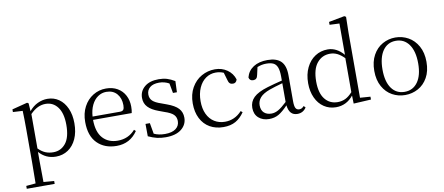

<svg xmlns="http://www.w3.org/2000/svg" viewBox="-85 -1159 4105 1775"><g transform="rotate(-10 1967.0 -271.0)"><path d="M202 -58V30L204 225L303 233V260H41V233L130 225L132 30V-282Q132 -381 129 -456L38 -461V-486L182 -523L195 -515L200 -441Q236 -484 280.5 -505Q325 -526 372 -526Q433 -526 480 -493Q527 -460 553.5 -400Q580 -340 580 -261Q580 -177 552 -115Q524 -53 474 -19.5Q424 14 360 14Q265 14 202 -58ZM343 -30Q414 -30 459 -86Q504 -142 504 -259Q504 -368 461 -425.5Q418 -483 347 -483Q310 -483 275.5 -467Q241 -451 203 -413V-90Q236 -57 269 -43.5Q302 -30 343 -30Z M680 -254Q680 -335 712.5 -396.5Q745 -458 800.5 -492Q856 -526 922 -526Q984 -526 1029.5 -499.5Q1075 -473 1099.5 -426.5Q1124 -380 1124 -321Q1124 -285 1118 -261H755Q756 -146 808 -89Q860 -32 948 -32Q1048 -32 1112 -105L1127 -91Q1056 14 930 14Q817 14 748.5 -54.5Q680 -123 680 -254ZM1055 -346Q1055 -412 1019 -453.5Q983 -495 920 -495Q877 -495 841 -470.5Q805 -446 782.5 -400Q760 -354 756 -292H1013Q1037 -292 1046 -304.5Q1055 -317 1055 -346Z M1227 -24 1226 -140H1267L1285 -38Q1329 -17 1389 -17Q1455 -17 1490 -43.5Q1525 -70 1525 -115Q1525 -152 1501.5 -175.5Q1478 -199 1417 -219L1366 -238Q1302 -261 1269 -295.5Q1236 -330 1236 -382Q1236 -445 1284 -485.5Q1332 -526 1417 -526Q1460 -526 1494.5 -515.5Q1529 -505 1567 -482L1563 -378H1526L1509 -470Q1465 -494 1416 -494Q1359 -494 1329 -469Q1299 -444 1299 -403Q1299 -366 1323 -343Q1347 -320 1402 -302L1451 -284Q1526 -257 1558 -222Q1590 -187 1590 -135Q1590 -70 1538 -28Q1486 14 1390 14Q1345 14 1307.5 5Q1270 -4 1227 -24Z M1689 -250Q1689 -335 1724.5 -397.5Q1760 -460 1818.5 -493Q1877 -526 1945 -526Q2010 -526 2059.5 -491.5Q2109 -457 2127 -399Q2118 -366 2088 -366Q2069 -366 2058 -376Q2047 -386 2042 -408L2021 -480Q1987 -495 1947 -495Q1895 -495 1853.5 -466Q1812 -437 1788 -383Q1764 -329 1764 -258Q1764 -188 1788 -137Q1812 -86 1855.5 -59Q1899 -32 1955 -32Q2047 -32 2113 -104L2129 -91Q2094 -39 2047 -12.5Q2000 14 1933 14Q1860 14 1805 -17.5Q1750 -49 1719.5 -109Q1689 -169 1689 -250Z M2539 -83Q2490 -31 2451 -8.5Q2412 14 2361 14Q2301 14 2262.5 -20Q2224 -54 2224 -114Q2224 -172 2264.5 -211.5Q2305 -251 2399 -279Q2463 -298 2537 -316V-354Q2537 -409 2525 -440Q2513 -471 2488 -483Q2463 -495 2421 -495Q2378 -495 2337 -478L2321 -407Q2317 -385 2306.5 -375Q2296 -365 2278 -365Q2244 -365 2238 -398Q2254 -459 2306 -492.5Q2358 -526 2438 -526Q2523 -526 2564.5 -485Q2606 -444 2606 -354V-111Q2606 -63 2616.5 -44.5Q2627 -26 2650 -26Q2663 -26 2673 -31Q2683 -36 2695 -49L2710 -33Q2680 13 2626 13Q2550 13 2539 -83ZM2413 -253Q2350 -230 2322.5 -198.5Q2295 -167 2295 -126Q2295 -80 2321 -56Q2347 -32 2391 -32Q2423 -32 2455.5 -50.5Q2488 -69 2537 -115V-291Q2460 -270 2413 -253Z M2989 14Q2926 14 2876.5 -19Q2827 -52 2799.5 -112Q2772 -172 2772 -249Q2772 -332 2802.5 -395Q2833 -458 2885.5 -492Q2938 -526 3003 -526Q3087 -526 3153 -449V-743L3061 -747V-774L3209 -802L3224 -793L3221 -643V-34L3318 -27V0L3154 9L3152 -67Q3088 14 2989 14ZM3018 -483Q2943 -483 2895.5 -425Q2848 -367 2848 -251Q2848 -142 2893 -86Q2938 -30 3012 -30Q3052 -30 3085 -46Q3118 -62 3151 -99V-418Q3117 -452 3085.5 -467.5Q3054 -483 3018 -483Z M3394 -255Q3394 -341 3428 -402.5Q3462 -464 3518 -495Q3574 -526 3638 -526Q3703 -526 3759 -495Q3815 -464 3849.5 -402.5Q3884 -341 3884 -255Q3884 -168 3850 -107.5Q3816 -47 3760 -16.5Q3704 14 3638 14Q3573 14 3517.5 -16.5Q3462 -47 3428 -108Q3394 -169 3394 -255ZM3806 -254Q3806 -368 3761 -431.5Q3716 -495 3638 -495Q3560 -495 3515.5 -431.5Q3471 -368 3471 -254Q3471 -140 3515.5 -78Q3560 -16 3638 -16Q3716 -16 3761 -78.5Q3806 -141 3806 -254Z"/></g></svg>

Font: GL-CurulMinamoto Light
Style: Regular
Weight: 300
Designer: Eunice (kana); Ryoko NISHIZUKA 西塚涼子 (ideographs); Frank Grießhammer (Latin, Greek & Cyrillic); Wenlong ZHANG
Foundry: Gutenberg Labo; Adobe
Version: Version 1.002